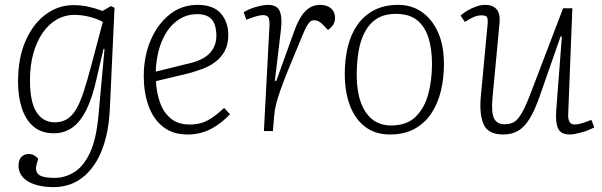

<svg xmlns="http://www.w3.org/2000/svg" viewBox="-20 -538 2471 788"><path d="M409 -337 405 -338 377 -218Q360 -139 335 -88.5Q310 -38 277 -14.5Q244 9 201 9Q149 9 116.5 -19.5Q84 -48 69 -96Q54 -144 54 -201Q54 -301 85.5 -371.5Q117 -442 168.5 -479.5Q220 -517 281 -517Q314 -517 343 -510.5Q372 -504 401 -493L435 -513L450 -506L431 -95Q428 -26 414.5 27Q401 80 379.5 118Q358 156 329.5 181.5Q301 207 268.5 218.5Q236 230 200 230Q164 230 136.5 223Q109 216 91 204Q73 192 64.5 176Q56 160 56 142Q56 119 67.5 106.5Q79 94 98 94Q107 94 113.5 96.5Q120 99 126 103.5Q132 108 137 114L131 134Q125 153 130 166.5Q135 180 153 186Q171 192 205 192Q246 192 284 169Q322 146 348.5 90.5Q375 35 384 -63ZM205 -36Q233 -36 254 -48.5Q275 -61 291.5 -88Q308 -115 322.5 -159Q337 -203 354 -267L402 -448Q381 -460 349 -468.5Q317 -477 284 -477Q247 -477 214 -458.5Q181 -440 156 -404.5Q131 -369 117 -319.5Q103 -270 103 -208Q103 -119 130 -77.5Q157 -36 205 -36Z M791 -518Q856 -518 886.5 -482.5Q917 -447 917 -395Q917 -356 902.5 -329Q888 -302 864 -284Q840 -266 811.5 -255.5Q783 -245 754 -237L620 -205Q622 -160 636 -119Q650 -78 680 -52.5Q710 -27 758 -27Q783 -27 805 -33Q827 -39 850 -54.5Q873 -70 900 -95L924 -69Q908 -52 889 -37Q870 -22 849 -10.5Q828 1 803.5 7.5Q779 14 750 14Q688 14 648 -18.5Q608 -51 589 -105.5Q570 -160 570 -225Q570 -306 598 -372Q626 -438 675.5 -478Q725 -518 791 -518ZM868 -391Q868 -414 862 -434.5Q856 -455 838.5 -467.5Q821 -480 790 -480Q741 -480 703 -450Q665 -420 643.5 -367Q622 -314 619 -244L757 -278Q792 -286 816.5 -300.5Q841 -315 854.5 -338Q868 -361 868 -391Z M1086 -433Q1087 -451 1083 -463.5Q1079 -476 1059 -476Q1048 -476 1031 -471Q1014 -466 991 -457L980 -488Q991 -495 1008.5 -502Q1026 -509 1045.5 -513.5Q1065 -518 1079 -518Q1117 -518 1128 -492.5Q1139 -467 1133 -416L1108 -206H1114L1186 -406Q1199 -443 1214.5 -468Q1230 -493 1249.5 -505.5Q1269 -518 1293 -518Q1312 -518 1326 -511.5Q1340 -505 1347.5 -493Q1355 -481 1355 -465Q1355 -447 1346.5 -435Q1338 -423 1326 -415L1304 -438Q1296 -446 1287.5 -450.5Q1279 -455 1269 -455Q1264 -455 1259 -453Q1254 -451 1248.5 -444.5Q1243 -438 1237 -427Q1231 -416 1224 -399Q1187 -311 1164.5 -255.5Q1142 -200 1130 -165.5Q1118 -131 1112.5 -108Q1107 -85 1105 -60L1100 0H1063Z M1580 14Q1521 14 1479.5 -17Q1438 -48 1416.5 -104Q1395 -160 1395 -235Q1395 -293 1407 -344Q1419 -395 1445.5 -434Q1472 -473 1514 -495.5Q1556 -518 1615 -518Q1669 -518 1711 -489Q1753 -460 1777.5 -406Q1802 -352 1802 -274Q1802 -217 1789.5 -165Q1777 -113 1750.5 -73Q1724 -33 1682 -9.5Q1640 14 1580 14ZM1586 -23Q1649 -23 1685.5 -58.5Q1722 -94 1737.5 -151.5Q1753 -209 1753 -275Q1753 -337 1738.5 -383Q1724 -429 1692 -455Q1660 -481 1605 -481Q1558 -481 1527 -461.5Q1496 -442 1477.5 -407Q1459 -372 1451.5 -326.5Q1444 -281 1444 -229Q1444 -167 1460 -120.5Q1476 -74 1507.5 -48.5Q1539 -23 1586 -23Z M1870 -474Q1882 -485 1899 -495Q1916 -505 1935 -511.5Q1954 -518 1973 -518Q2002 -518 2018 -500Q2034 -482 2030 -442L2001 -133Q1996 -75 2008 -51.5Q2020 -28 2051 -28Q2075 -28 2091 -38Q2107 -48 2123.5 -77.5Q2140 -107 2162 -166L2291 -504H2329L2312 -70Q2311 -50 2317 -38.5Q2323 -27 2339 -27Q2351 -27 2367.5 -32Q2384 -37 2407 -46L2419 -15Q2411 -11 2398.5 -5.5Q2386 0 2371.5 4Q2357 8 2343.5 11Q2330 14 2319 14Q2281 14 2270 -11.5Q2259 -37 2263 -87L2286 -388L2281 -389L2195 -143Q2175 -86 2154 -51.5Q2133 -17 2107 -1.5Q2081 14 2046 14Q1983 14 1965 -27.5Q1947 -69 1953 -138L1981 -437Q1983 -457 1979.5 -466Q1976 -475 1956 -475Q1941 -475 1925 -468.5Q1909 -462 1888 -448Z"/></svg>

Font: Literata 18pt ExtraLight
Style: Italic
Weight: 250
Italic angle: -2°
Designer: Latin by Veronika Burian and Jose Scaglione. Greek by Irene Vlachou. Cyrillic by Vera Evstafieva
Foundry: TypeTogether
Version: Version 3.103;gftools[0.9.29]